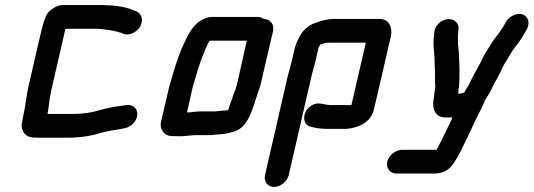

<svg xmlns="http://www.w3.org/2000/svg" viewBox="-20 -527 2112 760"><path d="M180 -153C181 -162 184 -174 187 -187L239 -413H361C367 -413 372 -413 376 -412C379 -412 384 -412 389 -411L404 -409C409 -408 416 -408 424 -406C436 -404 436 -403 446 -401C451 -400 455 -398 460 -397L469 -393C495 -384 523 -402 535 -422C550 -450 538 -475 520 -482L511 -485C484 -498 442 -506 402 -506C397 -507 391 -507 384 -507H228C205 -507 179 -489 168 -474C157 -458 148 -423 142 -398L93 -187C84 -148 82 -113 74 -78C71 -66 70 -53 67 -40C64 -29 66 -18 72 -6C81 12 98 18 126 18H252C300 18 345 10 384 -2C399 -7 416 -9 432 -12C463 -18 487 -17 507 -38C540 -73 520 -117 479 -111C444 -106 407 -101 375 -91C345 -82 310 -76 274 -76H168V-77C174 -102 174 -128 180 -153Z M723 -82H720L743 -183C753 -216 762 -250 773 -281C777 -292 805 -366 811 -366H957L917 -189C914 -181 913 -176 912 -173C910 -168 907 -161 904 -153L897 -131C891 -117 888 -107 883 -91H881C880 -90 879 -90 878 -90C873 -90 867 -90 860 -89L841 -87C837 -86 834 -86 831 -86H772C757 -86 736 -82 723 -82ZM656 11C661 12 669 12 678 12H701C715 12 738 8 752 8H809C821 8 835 5 847 5C852 4 856 4 859 4C872 3 890 -1 902 -5C958 -19 975 -80 995 -142C998 -149 999 -154 1000 -158C1003 -165 1006 -174 1010 -186L1061 -405C1067 -430 1049 -452 1024 -452C1016 -457 1009 -460 1000 -460H819C803 -460 787 -454 770 -443C735 -419 718 -375 698 -332C679 -287 665 -236 650 -185L617 -43C611 -18 630 11 656 11Z M1123 166 1213 -226C1216 -239 1226 -273 1229 -286L1241 -339L1248 -351C1258 -354 1266 -358 1279 -358H1428L1371 -111H1287C1283 -112 1278 -112 1271 -113C1251 -116 1236 -123 1214 -110C1175 -87 1174 -31 1212 -25C1228 -20 1252 -17 1273 -17H1351C1400 -20 1449 -45 1460 -93L1527 -382C1535 -418 1520 -452 1483 -452H1297C1279 -451 1260 -447 1245 -442L1228 -436C1201 -428 1177 -406 1164 -379C1158 -366 1151 -353 1147 -337L1135 -285C1132 -272 1122 -238 1119 -226L1029 166C1023 191 1040 213 1065 213C1090 213 1117 191 1123 166Z M1698 -144C1688 -100 1700 -62 1744 -62H1770C1768 -52 1761 -40 1756 -30L1742 -1C1737 8 1733 18 1729 27C1720 43 1714 53 1708 66H1571C1546 66 1519 88 1513 113C1507 138 1524 160 1549 160H1700C1736 160 1760 144 1777 117C1797 88 1811 56 1828 21L1842 -8C1847 -18 1851 -27 1855 -36C1869 -67 1882 -88 1896 -121C1899 -129 1902 -134 1904 -137C1918 -157 1928 -180 1940 -203L1952 -224C1954 -230 1958 -236 1961 -241C1966 -255 1977 -277 1987 -290C1998 -308 2006 -325 2020 -342C2038 -364 2051 -386 2066 -412C2080 -440 2068 -464 2048 -470C2022 -478 1992 -459 1981 -438C1975 -423 1968 -417 1960 -403C1951 -389 1938 -376 1929 -361C1913 -335 1896 -311 1884 -283C1868 -253 1848 -219 1834 -188C1829 -179 1822 -171 1818 -161C1813 -160 1806 -158 1799 -156H1794C1795 -166 1794 -172 1797 -184C1799 -207 1798 -229 1799 -251L1798 -275C1797 -289 1797 -308 1796 -324C1795 -339 1792 -349 1793 -364C1792 -376 1792 -389 1794 -402L1795 -412C1796 -425 1792 -434 1783 -442C1754 -467 1702 -439 1699 -398L1698 -388C1697 -381 1697 -373 1696 -365C1695 -340 1699 -321 1700 -298C1700 -268 1703 -239 1702 -209C1701 -198 1705 -187 1702 -176C1700 -163 1699 -156 1698 -144Z"/></svg>

Font: Electronic
Style: ExBlkIt
Weight: 900
Version: Version 1.011